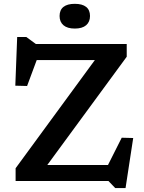

<svg xmlns="http://www.w3.org/2000/svg" viewBox="-20 -922 736 978"><path d="M625.5 -698V-633L204 -58.5L158.5 -81.5H530L600 -220.5L658.5 -219L619.5 36H567L532.5 0H59.5V-65L480 -639L531 -616H167L118 -484L58 -485.5L67.5 -733.5H114L162.5 -698ZM361 -776.5Q323 -776.5 303.2 -793.5Q283.5 -810.5 283.5 -840.5Q283.5 -871 303.2 -886.8Q323 -902.5 361 -902.5Q399 -902.5 418.8 -886.8Q438.5 -871 438.5 -840.5Q438.5 -810.5 418.8 -793.5Q399 -776.5 361 -776.5Z"/></svg>

Font: Newsreader 9pt Medium
Style: Regular
Weight: 500
Designer: Hugues Gentile
Foundry: Production Type
Version: Version 1.003